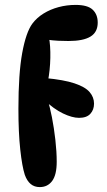

<svg xmlns="http://www.w3.org/2000/svg" viewBox="-20 -736 434 782"><path d="M288 -716Q337 -716 357.5 -696.5Q378 -677 378 -644Q378 -605 348.5 -587Q319 -569 259 -569Q240 -569 217 -570Q194 -571 169 -575L179 -586Q186 -551 185 -500.5Q184 -450 175 -404L165 -418Q240 -411 283.5 -396.5Q327 -382 345 -361Q363 -340 363 -314Q363 -289 348 -272.5Q333 -256 302 -256Q274 -256 236.5 -274Q199 -292 160 -329L174 -328Q183 -302 191.5 -258.5Q200 -215 205.5 -166.5Q211 -118 211 -77Q211 -24 192.5 1Q174 26 142 26Q120 26 105 13.5Q90 1 81 -24Q70 -58 62.5 -127Q55 -196 55 -293Q55 -436 70.5 -520.5Q86 -605 112 -640Q130 -664 157.5 -681Q185 -698 218.5 -707Q252 -716 288 -716Z"/></svg>

Font: DynaPuff Condensed
Style: Regular
Weight: 400
Width: 3
Designer: Toshi Omagari, Jennifer Daniel
Foundry: Google Fonts
Version: Version 2.000